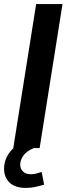

<svg xmlns="http://www.w3.org/2000/svg" viewBox="-27 -725 331 940"><path d="M38 0 150 -705H279L167 0ZM99 195Q48 195 20.5 169.5Q-7 144 -7 101Q-7 53 25 15Q57 -23 106 -42L139 0Q104 14 88 36Q72 58 72 81Q72 102 86 115Q100 128 123 128Q137 128 149.5 125Q162 122 177 117L189 179Q165 186 144 190.5Q123 195 99 195Z"/></svg>

Font: Mulish ExtraLight
Style: Bold Italic
Weight: 700
Italic angle: -9°
Version: Version 3.603